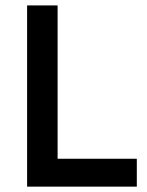

<svg xmlns="http://www.w3.org/2000/svg" viewBox="-20 -696 547 716"><path d="M81.1 0V-675.8H194.8V-104H490.2V0Z"/></svg>

Font: Lorenzo Sans Medium
Style: Regular
Weight: 500
Foundry: Intel Corporation
Version: Version 1.00; ttfautohint (v1.5)